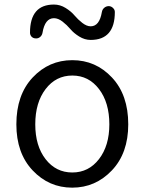

<svg xmlns="http://www.w3.org/2000/svg" viewBox="-20 -821 642 853"><path d="M52.7 -268.6Q52.7 -399.4 125 -476.6Q197.3 -553.7 301.3 -553.7Q405.3 -553.7 477.5 -476.6Q549.8 -399.4 549.8 -268.6Q549.8 -140.6 477.1 -64Q404.3 12.7 300.8 12.7Q197.3 12.7 125 -64Q52.7 -140.6 52.7 -268.6ZM465.8 -268.6Q465.8 -365.2 419.9 -425.3Q374 -485.4 301.3 -485.4Q228.5 -485.4 182.6 -425.3Q136.7 -365.2 136.7 -268.6Q136.7 -172.9 182.6 -113.8Q228.5 -54.7 301.3 -54.7Q374 -54.7 419.9 -114.3Q465.8 -173.8 465.8 -268.6ZM382.8 -643.6Q356.4 -643.6 332 -658.7Q307.6 -673.8 292.5 -691.9Q277.3 -710 257.8 -725.1Q238.3 -740.2 219.7 -740.2Q179.7 -740.2 168.9 -675.8Q167 -664.1 158.2 -656.7Q149.4 -649.4 138.7 -650.4Q127 -650.4 119.1 -659.2Q113.3 -667 113.3 -675.8Q113.3 -800.8 219.7 -800.8Q247.1 -800.8 271.5 -785.6Q295.9 -770.5 311 -752.4Q326.2 -734.4 345.7 -719.2Q365.2 -704.1 382.8 -704.1Q421.9 -704.1 432.6 -767.6Q434.6 -779.3 443.4 -786.6Q452.1 -793.9 463.9 -793.9Q475.6 -793 483.4 -784.2Q490.2 -777.3 490.2 -767.6Q490.2 -643.6 382.8 -643.6Z"/></svg>

Font: Gen Jyuu Gothic P Normal
Style: Regular
Weight: 300
Designer: [Source Han Sans]
Ryoko NISHIZUKA  (kana & ideographs); Paul D. Hunt (Latin, Greek & Cyrillic); Wenlong ZHANG  (bopomofo
Version: Version 1.002.20150607